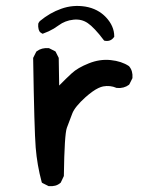

<svg xmlns="http://www.w3.org/2000/svg" viewBox="-20 -633 540 659"><path d="M146 5.4 126.5 -4.4 124 -5.9 123 -8.3Q107.4 -66.4 102.5 -126.5Q97.7 -186 93.8 -432.6V-434.1L94.2 -435.1L104 -454.6L105 -456.1L106 -457Q123 -469.7 147 -467.8H147.9L148.9 -467.3L168.5 -457.5L170.4 -456.5L170.9 -455.1L171.4 -454.6L181.2 -435.1L181.6 -434.1V-432.6L183.1 -339.4Q209 -365.7 226.1 -381.3Q246.6 -400.4 284.7 -415.5Q322.3 -430.7 359.9 -426.8Q397.5 -422.9 422.4 -406.2L422.9 -405.8L423.3 -405.3Q436.5 -389.6 434.6 -365.7V-364.7L434.1 -363.8L424.3 -344.2L423.3 -342.8L422.4 -341.8Q405.3 -329.1 381.3 -331.1H380.4L379.4 -331.5Q357.9 -340.8 334 -336.4Q326.7 -335 317.4 -330.6Q308.1 -326.2 297.1 -318.4Q286.1 -310.5 273.9 -299.8Q255.4 -283.2 243.9 -269Q232.4 -254.9 228 -243.2Q218.3 -217.8 209.5 -194.3Q201.2 -171.9 199.2 -30.3V-28.8L198.7 -27.8L189 -7.3L188.5 -6.3L187.5 -5.4Q179.7 1.5 169.7 4.2Q159.7 6.8 147.9 5.9H147ZM335.9 -495.6Q319.8 -517.1 305.9 -531.7Q292 -546.4 281.2 -553.7Q270.5 -561 258.3 -564Q246.1 -566.9 231.9 -565.4Q203.6 -562.5 181.2 -545.9Q173.3 -540 164.8 -534.9Q156.2 -529.8 147.2 -525.6Q138.2 -521.5 128.9 -518.1L126 -517.1L123.5 -518.6L117.7 -522.5L116.7 -523.4L116.2 -524.4Q113.8 -528.3 112.5 -532.7Q111.3 -537.1 111.1 -541.7Q110.8 -546.4 111.3 -551.8L111.8 -552.7L112.3 -554.2L116.2 -560.1L116.7 -560.5L117.2 -561Q151.4 -589.4 190.4 -603Q230 -617.2 272.9 -610.4Q316.4 -603 344.2 -573.2Q357.9 -558.6 365 -542.2Q372.1 -525.9 372.1 -508.8V-506.8L371.1 -505.4Q365.2 -497.1 356.9 -494.1Q348.6 -491.2 339.4 -493.2L337.4 -493.7Z"/></svg>

Font: NaikaiFont
Style: SemiBold
Weight: 600
Version: Version 1.89